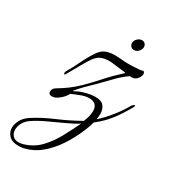

<svg xmlns="http://www.w3.org/2000/svg" viewBox="-205 -546 823 925"><g transform="rotate(30 206.5 -83.5)"><path d="M70 284Q63 285 57 285.5Q51 286 45 286Q11 286 -6.5 268Q-24 250 -24 225Q-24 204 -11.5 181.5Q1 159 26 143Q75 111 137.5 84.5Q200 58 260 24Q263 16 266.5 6.5Q270 -3 272 -13Q275 -27 275 -38Q275 -62 262.5 -73Q250 -84 229 -84Q206 -84 177 -72Q169 -69 159 -65Q149 -61 138 -56Q128 -36 108.5 -20Q89 -4 76 -2Q73 -1 67 -1Q48 -1 48 -18Q48 -35 66 -45Q93 -61 117.5 -79Q142 -97 168.5 -122.5Q195 -148 229 -186Q250 -210 272.5 -232.5Q295 -255 318 -276Q311 -278 296 -279.5Q281 -281 265.5 -283Q250 -285 241 -286Q235 -287 229.5 -287Q224 -287 219 -287Q197 -287 178.5 -279.5Q160 -272 144 -250Q131 -232 114.5 -202.5Q98 -173 73 -129Q70 -123 67 -123Q63 -123 63 -130Q63 -135 67 -142Q87 -176 99 -202Q111 -228 129 -259Q143 -284 157.5 -299.5Q172 -315 196 -321Q204 -323 212.5 -324Q221 -325 230 -325Q250 -325 269.5 -323Q289 -321 305 -321Q313 -321 330.5 -321.5Q348 -322 365 -323.5Q382 -325 388 -328Q396 -325 396 -314Q396 -301 383 -285.5Q370 -270 344 -273Q319 -257 289 -227Q259 -197 238 -175Q230 -166 213 -150Q196 -134 177.5 -115Q159 -96 144 -78Q144 -77 143.5 -76Q143 -75 143 -73Q162 -85 187 -93Q207 -99 222.5 -101.5Q238 -104 251 -104Q285 -104 298.5 -87Q312 -70 312 -44Q312 -30 309 -13Q342 -43 371 -79.5Q400 -116 419 -150Q428 -164 435 -164Q437 -164 437 -161Q437 -157 433 -150Q415 -118 394 -87.5Q373 -57 348 -31Q330 -13 305 7Q302 18 298 30Q294 42 289 54Q266 111 233.5 160Q201 209 160.5 241.5Q120 274 70 284ZM64 267Q115 252 149.5 215.5Q184 179 209 132.5Q234 86 255 42Q231 58 190.5 76.5Q150 95 108 114.5Q66 134 35 155Q14 169 4 188.5Q-6 208 -6 226Q-6 245 5.5 258Q17 271 39 271Q44 271 50.5 270Q57 269 64 267ZM298 -392Q287 -392 280 -399.5Q273 -407 273 -417Q273 -431 284 -441.5Q295 -452 308 -453Q319 -453 326 -446Q333 -439 333 -428Q333 -415 322.5 -403.5Q312 -392 298 -392Z"/></g></svg>

Font: MonteCarlo
Style: Regular
Weight: 400
Designer: Robert E. Leuschke
Foundry: Robert E. Leuschke
Version: Version 1.010; ttfautohint (v1.8.3)